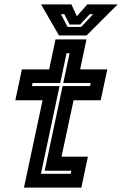

<svg xmlns="http://www.w3.org/2000/svg" viewBox="-20 -857 558 877"><path d="M89.5 0 174.5 -399H50L80 -540H204.5L233.5 -677H375L346 -540H470L440 -399H316L261 -141.5H381.5L351.5 0ZM167 -63H303L306 -77H184L266 -464H391.5L394.5 -478H269L298 -614H284L255 -478H129L126 -464H252ZM249.5 -695 167.5 -837H306L331 -783L379 -837H517.5L375.5 -695ZM288.5 -734H350.5L405.5 -792H390L346 -745H298L274 -792H258.5Z"/></svg>

Font: Tourney Thin
Style: Italic
Weight: 100
Italic angle: -12°
Designer: Tyler Finck
Foundry: Etcetera Type Co
Version: Version 1.015